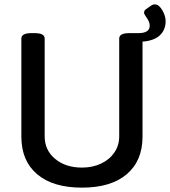

<svg xmlns="http://www.w3.org/2000/svg" viewBox="-20 -854 780 881"><path d="M634 -663V-227Q634 -116 561.5 -54.5Q489 7 356 7Q223 7 150.5 -54.5Q78 -116 78 -227V-677Q78 -702 124 -702H139Q185 -702 185 -677V-228Q185 -165 233 -125Q281 -85 356 -85Q405 -85 444 -103.5Q483 -122 505 -154.5Q527 -187 527 -228V-677Q527 -702 573 -702H615Q667 -702 667 -736Q667 -747 662.5 -756.5Q658 -766 649.5 -778Q641 -790 641 -795Q641 -806 650 -812L676 -830Q683 -834 690 -834Q709 -834 724.5 -807.5Q740 -781 740 -757Q740 -717 713.5 -692Q687 -667 634 -663Z"/></svg>

Font: Asap-Medium
Style: Regular
Weight: 500
Designer: Pablo Cosgaya
Foundry: Omnibus-Type
Version: Version 2.000; ttfautohint (v1.8)